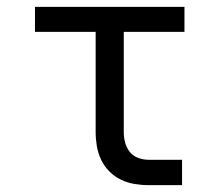

<svg xmlns="http://www.w3.org/2000/svg" viewBox="-20 -540 640 560"><path d="M413 0Q393 0 372 -3.5Q351 -7 332.5 -16Q314 -25 299 -40Q284 -55 275 -74Q266 -93 262.5 -113.5Q259 -134 259 -155V-447H82V-520H518V-447H341V-155Q341 -139 345 -124Q349 -109 358.5 -97Q368 -85 383 -79.5Q398 -74 413 -74H511V0Z"/></svg>

Font: Nova
Style: Regular
Weight: 400
Monospace: yes
Designer: Belleve Invis
Foundry: Belleve Invis
Version: Version 24.1.4; ttfautohint (v1.8.4)